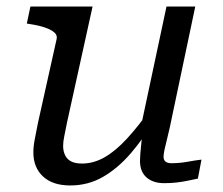

<svg xmlns="http://www.w3.org/2000/svg" viewBox="-20 -557 682 587"><path d="M185 -183Q180 -157 176.5 -140.5Q173 -124 173 -111Q173 -95 179 -82.5Q185 -70 197.5 -63.5Q210 -57 231 -57Q266 -57 299.5 -76Q333 -95 368 -133Q403 -171 442 -226L456 -196Q420 -135 380 -88.5Q340 -42 294.5 -16Q249 10 195 10Q141 10 111.5 -17.5Q82 -45 82 -91Q82 -110 86.5 -132.5Q91 -155 96 -181L153 -437Q156 -449 146.5 -457.5Q137 -466 118.5 -472.5Q100 -479 74 -483L62 -485L73 -537H263ZM507 -205Q499 -165 492.5 -139.5Q486 -114 483 -99.5Q480 -85 480 -78Q480 -68 486 -63Q492 -58 504 -58Q529 -58 553.5 -62.5Q578 -67 596 -69L585 -11Q571 -8 554 -4.5Q537 -1 519.5 1Q502 3 482 3Q448 3 428 -14.5Q408 -32 408 -65Q408 -73 409 -86.5Q410 -100 412 -118Q414 -136 416 -157L407 -152L489 -537H577Z"/></svg>

Font: Roboto Serif
Style: Italic
Weight: 400
Italic angle: -10°
Designer: Greg Gazdowicz
Foundry: Commercial Type
Version: Version 1.008